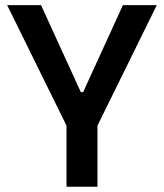

<svg xmlns="http://www.w3.org/2000/svg" viewBox="-20 -713 626 733"><path d="M233.9 0V-233.4L7.3 -693.4H136.7L288.6 -361.3H297.4L449.2 -693.4H578.6L352.1 -233.4V0Z"/></svg>

Font: CaskaydiaCove NF SemiBold
Style: Regular
Weight: 600
Designer: Aaron Bell
Foundry: Saja Typeworks
Version: Version 2111.001; VTT 6.35;Nerd Fonts 3.2.1